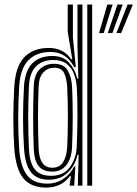

<svg xmlns="http://www.w3.org/2000/svg" viewBox="-20 -820 607 848"><path d="M387 0H365.5V-800H387ZM344 0H323.8L327.2 -136.2L322.5 -136.5Q311.5 -88 278.9 -57.1Q246.2 -26.2 194.8 -26.2Q143.8 -26.2 117.6 -58.4Q91.5 -90.5 86.2 -162.2Q81.8 -229.8 81.8 -296.9Q81.8 -364 86 -439.8Q94.8 -572.8 212.5 -572.8Q257.8 -572.8 284.8 -543.4Q311.8 -514 321 -473.5H326L322.2 -613V-800H344ZM184.2 8.5Q116.8 8.5 83.4 -32.2Q50 -73 43.2 -162.2Q38.8 -230.5 38.8 -297.9Q38.8 -365.2 43.2 -440.2Q49.2 -528.2 88.2 -568.2Q127.2 -608.2 195.5 -608.2Q260 -608.2 294 -558.8H299.2L279.2 -678.8V-800H302V-654.2L314.8 -523.8H307Q291.5 -555 265.8 -572.8Q240 -590.5 203.8 -590.5Q141 -590.5 105.4 -553.9Q69.8 -517.2 64.8 -440Q60.5 -368 60.4 -300.9Q60.2 -233.8 64.8 -163Q70.2 -84.5 99.1 -46.8Q128 -9 189 -9Q229 -9 259.9 -30.1Q290.8 -51.2 307.8 -85.2H312.8L307.8 0H287.8L288 -7.8L293.5 -42.2H289Q251.2 8.5 184.2 8.5ZM205.5 -43.5Q260.2 -43.5 288.1 -81.2Q316 -119 318.8 -169.8Q322 -242.8 322.2 -309.1Q322.5 -375.5 319.2 -434Q317 -466.2 306.5 -493.9Q296 -521.5 274.1 -538.2Q252.2 -555 216 -555Q167.8 -555 139.2 -527Q110.8 -499 107.8 -439.5Q104.5 -366.2 104.5 -302.1Q104.5 -238 107.8 -162.5Q110.8 -101.2 133.6 -72.4Q156.5 -43.5 205.5 -43.5ZM211 -62Q171 -62 151.2 -85.9Q131.5 -109.8 129 -162.5Q126.2 -233.5 126.4 -301.1Q126.5 -368.8 129 -439.2Q131.2 -491.2 155.9 -514.8Q180.5 -538.2 219 -538.2Q263 -538.2 279.8 -507.5Q296.5 -476.8 298.5 -434.8Q301.2 -371.8 301.2 -305.5Q301.2 -239.2 298.2 -170Q296 -119.8 273.2 -90.9Q250.5 -62 211 -62ZM211 -79.2Q243.2 -79.2 258.9 -104.2Q274.5 -129.2 276.8 -170Q279.8 -233 279.8 -302Q279.8 -371 276.8 -434.5Q275 -470.8 263.9 -495.8Q252.8 -520.8 219.2 -520.8Q191 -520.8 171.8 -500.6Q152.5 -480.5 150.8 -440Q147.8 -369.5 147.8 -303.4Q147.8 -237.2 150.8 -162.2Q154.5 -79.2 211 -79.2ZM494.2 -674 543.5 -800H566.8L515.2 -674ZM417.5 -674 454 -800H477.2L438.2 -674ZM456 -674 498.8 -800H521.8L476.5 -674Z"/></svg>

Font: Big Shoulders Inline Display
Style: Bold
Weight: 700
Designer: Patric King
Foundry: XO Type Co
Version: Version 1.000